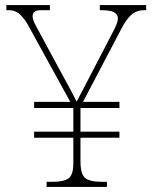

<svg xmlns="http://www.w3.org/2000/svg" viewBox="-20 -734 599 754"><path d="M163 0V-20H186Q230 -20 249 -33.5Q268 -47 268 -93V-193H114V-217H268V-310H114V-334H256L86 -643Q67 -672 51.5 -683Q36 -694 15 -694H5V-714H176V-694H141Q108 -694 108 -671Q108 -662 112 -651.5Q116 -641 123 -629L212 -464Q229 -433 247 -400Q265 -367 281 -335Q289 -350 304.5 -379.5Q320 -409 338 -444L418 -598Q429 -618 436 -634.5Q443 -651 443 -664Q442 -678 427.5 -686Q413 -694 376 -694H372V-714H554V-694H546Q517 -694 496.5 -676.5Q476 -659 455 -618L306 -334H449V-310H296V-217H449V-193H296V-102Q296 -50 314.5 -35Q333 -20 379 -20H400V0Z"/></svg>

Font: Noto Serif Tamil Thin
Style: Regular
Weight: 100
Designer: Indian Type Foundry, Tom Grace, and the Monotype Design Team
Foundry: Monotype Imaging Inc.
Version: Version 2.004; ttfautohint (v1.8.4.7-5d5b)